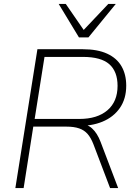

<svg xmlns="http://www.w3.org/2000/svg" viewBox="-20 -955 694 975"><path d="M58 0 170 -705H401Q475 -705 524 -682.5Q573 -660 597 -618.5Q621 -577 621 -520Q621 -453 588.5 -406.5Q556 -360 500 -337Q444 -314 373 -316V-327H381Q421 -327 447.5 -303Q474 -279 491 -234L580 0H539L455 -221Q442 -255 425 -274.5Q408 -294 382 -303Q356 -312 317 -312H149L100 0ZM156 -351H383Q474 -351 525.5 -395Q577 -439 577 -519Q577 -592 535 -629Q493 -666 401 -666H206ZM381 -765 278 -935H314L405 -803L530 -935H568L429 -765Z"/></svg>

Font: Nunito Sans 12pt ExtraLight
Style: Italic
Weight: 200
Italic angle: -9°
Designer: Vernon Adams
Foundry: Vernon Adams
Version: Version 3.101;gftools[0.9.27]